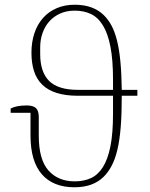

<svg xmlns="http://www.w3.org/2000/svg" viewBox="-20 -780 634 812"><path d="M25 -321Q49 -334 93 -334Q120 -334 132 -323Q144 -312 144 -284V-206Q144 -105 185 -59Q226 -13 296 -13Q334 -13 364 -26.5Q394 -40 415 -73Q436 -106 447 -161Q458 -216 458 -300V-375H310Q257 -375 219.5 -387Q182 -399 158.5 -422Q135 -445 124 -479Q113 -513 113 -557Q113 -602 125.5 -639.5Q138 -677 162 -704Q186 -731 220 -745.5Q254 -760 296 -760Q375 -760 420 -715Q438 -697 451.5 -672Q465 -647 474.5 -610Q484 -573 489 -521.5Q494 -470 495 -400H561V-375H495Q495 -298 490.5 -242.5Q486 -187 476.5 -147Q467 -107 452.5 -79.5Q438 -52 419 -33Q374 12 295 12Q205 12 157 -43Q109 -98 109 -207V-303H25ZM150 -551Q150 -476 187.5 -438Q225 -400 310 -400H458V-442Q458 -527 447 -583Q436 -639 415 -673Q394 -707 364 -721Q334 -735 296 -735Q262 -735 235 -723Q208 -711 189 -690Q170 -669 160 -640.5Q150 -612 150 -580Z"/></svg>

Font: IBM Plex Serif ExtLt
Style: Regular
Weight: 200
Designer: Mike Abbink, Paul van der Laan, Pieter van Rosmalen
Foundry: Bold Monday
Version: Version 3.001